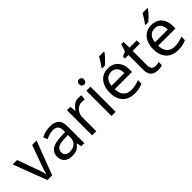

<svg xmlns="http://www.w3.org/2000/svg" viewBox="170 -1822 2889 2889"><g transform="rotate(-45 1614.5 -378.0)"><path d="M203 0 0 -536H94L208 -220Q216 -198 225 -171Q234 -144 241 -119.5Q248 -95 251 -78H255Q259 -95 266.5 -120Q274 -145 283.5 -172Q293 -199 300 -220L414 -536H508L304 0Z M796 -545Q894 -545 941 -502Q988 -459 988 -365V0H924L907 -76H903Q868 -32 829.5 -11Q791 10 723 10Q650 10 602 -28.5Q554 -67 554 -149Q554 -229 617 -272.5Q680 -316 811 -320L902 -323V-355Q902 -422 873 -448Q844 -474 791 -474Q749 -474 711 -461.5Q673 -449 640 -433L613 -499Q648 -518 696 -531.5Q744 -545 796 -545ZM822 -259Q722 -255 683.5 -227Q645 -199 645 -148Q645 -103 672.5 -82Q700 -61 743 -61Q811 -61 856 -98.5Q901 -136 901 -214V-262Z M1404 -546Q1419 -546 1436.5 -544.5Q1454 -543 1467 -540L1456 -459Q1443 -462 1427.5 -464Q1412 -466 1398 -466Q1357 -466 1321 -443.5Q1285 -421 1263.5 -380.5Q1242 -340 1242 -286V0H1154V-536H1226L1236 -438H1240Q1266 -482 1307 -514Q1348 -546 1404 -546Z M1655 -536V0H1567V-536ZM1612 -737Q1632 -737 1647.5 -723.5Q1663 -710 1663 -681Q1663 -653 1647.5 -639Q1632 -625 1612 -625Q1590 -625 1575 -639Q1560 -653 1560 -681Q1560 -710 1575 -723.5Q1590 -737 1612 -737Z M2032 -546Q2101 -546 2150.5 -516Q2200 -486 2226.5 -431.5Q2253 -377 2253 -304V-251H1886Q1888 -160 1932.5 -112.5Q1977 -65 2057 -65Q2108 -65 2147.5 -74.5Q2187 -84 2229 -102V-25Q2188 -7 2148 1.5Q2108 10 2053 10Q1977 10 1918.5 -21Q1860 -52 1827.5 -113.5Q1795 -175 1795 -264Q1795 -352 1824.5 -415Q1854 -478 1907.5 -512Q1961 -546 2032 -546ZM2031 -474Q1968 -474 1931.5 -433.5Q1895 -393 1888 -321H2161Q2160 -389 2129 -431.5Q2098 -474 2031 -474ZM2173 -756Q2161 -738 2136 -709.5Q2111 -681 2082.5 -652.5Q2054 -624 2030 -606H1972V-618Q1987 -637 2004.5 -663Q2022 -689 2039 -716.5Q2056 -744 2067 -766H2173Z M2568 -62Q2588 -62 2609 -65.5Q2630 -69 2643 -73V-6Q2629 1 2603 5.5Q2577 10 2553 10Q2511 10 2475.5 -4.5Q2440 -19 2418 -55Q2396 -91 2396 -156V-468H2320V-510L2397 -545L2432 -659H2484V-536H2639V-468H2484V-158Q2484 -109 2507.5 -85.5Q2531 -62 2568 -62Z M2957 -546Q3026 -546 3075.5 -516Q3125 -486 3151.5 -431.5Q3178 -377 3178 -304V-251H2811Q2813 -160 2857.5 -112.5Q2902 -65 2982 -65Q3033 -65 3072.5 -74.5Q3112 -84 3154 -102V-25Q3113 -7 3073 1.5Q3033 10 2978 10Q2902 10 2843.5 -21Q2785 -52 2752.5 -113.5Q2720 -175 2720 -264Q2720 -352 2749.5 -415Q2779 -478 2832.5 -512Q2886 -546 2957 -546ZM2956 -474Q2893 -474 2856.5 -433.5Q2820 -393 2813 -321H3086Q3085 -389 3054 -431.5Q3023 -474 2956 -474ZM3098 -756Q3086 -738 3061 -709.5Q3036 -681 3007.5 -652.5Q2979 -624 2955 -606H2897V-618Q2912 -637 2929.5 -663Q2947 -689 2964 -716.5Q2981 -744 2992 -766H3098Z"/></g></svg>

Font: Noto Sans Hebrew Droid
Style: Regular
Weight: 400
Designer: Monotype Design Team
Foundry: Monotype Imaging Inc.
Version: Version 1.100